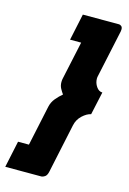

<svg xmlns="http://www.w3.org/2000/svg" viewBox="-140 -798 593 886"><g transform="rotate(15 156.5 -354.5)"><path d="M115 -613 142 -740H315Q320 -740 326 -735.5Q332 -731 332 -720Q332 -714 331 -710L283 -486Q282 -482 281.5 -479Q281 -476 281 -472Q281 -451 293 -433.5Q305 -416 322 -416L298 -306Q278 -302 257 -282.5Q236 -263 230 -234L180 1Q176 19 166.5 25Q157 31 151 31H-22L5 -96H57L98 -288Q103 -311 118 -329Q133 -347 149 -360Q141 -371 134 -384Q127 -397 127 -414Q127 -419 127.5 -423.5Q128 -428 129 -432L168 -613Z"/></g></svg>

Font: Raleway Thin ExtraBold
Style: Italic
Weight: 800
Italic angle: -12°
Version: Version 4.026